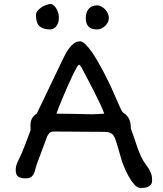

<svg xmlns="http://www.w3.org/2000/svg" viewBox="-20 -888 812 954"><path d="M229 -741.7Q195.3 -741.7 177 -757.3Q158.7 -772.9 158.7 -813Q158.7 -824.2 166.7 -834.2Q174.8 -844.2 186.3 -851.8Q197.8 -859.4 210.7 -863.8Q223.6 -868.2 233.4 -868.2Q236.8 -868.2 243.4 -863.8Q250 -859.4 256.3 -850.8Q262.7 -842.3 267.6 -829.8Q272.5 -817.4 272.5 -800.8Q272.5 -785.6 268.8 -774.7Q265.1 -763.7 258.8 -756.3Q252.4 -749 244.6 -745.4Q236.8 -741.7 229 -741.7ZM462.9 -741.7Q434.6 -741.7 420.4 -755.6Q406.2 -769.5 406.2 -798.8Q406.2 -825.7 420.4 -843.5Q434.6 -861.3 462.9 -861.3Q473.6 -861.3 484.1 -855.5Q494.6 -849.6 502.9 -840.6Q511.2 -831.5 516.1 -820.3Q521 -809.1 521 -798.8Q521 -788.1 516.1 -777.8Q511.2 -767.6 502.9 -759.5Q494.6 -751.5 484.1 -746.6Q473.6 -741.7 462.9 -741.7ZM58.1 -42Q58.1 -59.6 64 -74.7Q69.8 -89.8 76.7 -103Q77.6 -105 79.8 -109.1Q82 -113.3 87.9 -126.7Q93.8 -140.1 104.2 -167Q114.7 -193.8 132.3 -241.7Q131.8 -247.6 131.6 -252.9Q131.3 -258.3 131.3 -263.2Q131.3 -283.2 137.9 -297.1Q144.5 -311 163.1 -324.2L287.1 -583Q294.4 -598.1 303.2 -615.5Q312 -632.8 323 -647.7Q334 -662.6 347.4 -672.6Q360.8 -682.6 377 -682.6Q389.2 -682.6 404.3 -668.2Q419.4 -653.8 435.3 -631.1Q451.2 -608.4 467 -580.8Q482.9 -553.2 496.3 -527.3Q509.8 -501.5 520 -480.2Q530.3 -459 534.7 -449.2Q559.1 -394.5 571.3 -366Q583.5 -337.4 590.3 -329.6Q612.8 -315.4 621.6 -296.6Q630.4 -277.8 630.4 -247.6Q644 -212.9 655 -178Q666 -143.1 679.2 -113.8Q689 -92.3 699.2 -78.4Q709.5 -64.5 717.5 -52Q725.6 -39.6 730.7 -26.1Q735.8 -12.7 735.8 8.3Q735.8 22.5 729 30Q722.2 37.6 712.6 41.3Q703.1 44.9 693.4 45.4Q683.6 45.9 677.7 45.9Q662.6 45.9 647.5 28.8Q632.3 11.7 619.1 -12Q606 -35.6 595.9 -60.5Q585.9 -85.4 581.5 -101.6Q576.2 -119.6 570.6 -139.6Q564.9 -159.7 559.6 -177Q554.2 -194.3 548.6 -206.5Q543 -218.8 537.6 -221.7Q529.8 -228.5 520 -230.7Q510.3 -232.9 494.1 -232.9Q466.3 -232.9 438 -233.2Q409.7 -233.4 379.9 -233.6Q350.1 -233.9 318.1 -234.1Q286.1 -234.4 250.5 -234.4Q240.7 -234.4 234.6 -232.7Q228.5 -231 223.4 -224.9Q218.3 -218.8 213.1 -207Q208 -195.3 201.2 -174.8L162.1 -69.8Q157.7 -54.2 153.8 -40.8Q149.9 -27.3 146.5 -22Q142.1 -14.6 137 -10.5Q131.8 -6.3 126.5 -4.4Q121.1 -2.4 115.2 -2.2Q109.4 -2 103.5 -2Q82.5 -2 70.3 -10.5Q58.1 -19 58.1 -42ZM260.3 -323.2Q306.6 -322.8 336.7 -322.3Q366.7 -321.8 385.7 -321.3Q404.8 -320.8 415.5 -320.6Q426.3 -320.3 434.6 -320.3Q440.4 -320.3 445.8 -320.6Q451.2 -320.8 458.3 -321Q465.3 -321.3 474.9 -321.8Q484.4 -322.3 498 -323.2Q491.2 -342.8 477.3 -372.6Q463.4 -402.3 447 -434.3Q430.7 -466.3 414.6 -496.6Q398.4 -526.9 387.7 -547.9Q377.9 -566.4 372.1 -566.4Q369.1 -566.4 360.8 -552Q352.5 -537.6 341.6 -515.1Q330.6 -492.7 318.4 -464.6Q306.2 -436.5 294.7 -409.7Q283.2 -382.8 273.9 -359.6Q264.6 -336.4 260.3 -323.2Z"/></svg>

Font: Short Stack
Style: Regular
Weight: 400
Designer: James Grieshaber
Foundry: James Grieshaber
Version: Version 1.002